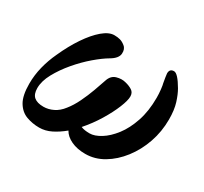

<svg xmlns="http://www.w3.org/2000/svg" viewBox="-99 -563 758 713"><g transform="rotate(30 280.0 -206.5)"><path d="M136 12Q107 12 81 2.5Q55 -7 39 -33.5Q23 -60 23 -111Q23 -148 32 -184Q41 -220 57 -254Q79 -303 105 -341.5Q131 -380 157.5 -402.5Q184 -425 207 -425Q221 -425 232 -422Q243 -419 254 -410Q267 -400 265.5 -379.5Q264 -359 235 -342Q211 -328 180.5 -302Q150 -276 122 -243Q94 -210 75.5 -176Q57 -142 57 -112Q57 -86 70.5 -74.5Q84 -63 111 -63Q132 -63 152.5 -73Q173 -83 189 -104Q206 -125 220 -154Q234 -183 244.5 -212Q255 -241 262 -262Q270 -287 291 -293Q312 -299 330 -294Q347 -290 359.5 -282Q372 -274 372 -257Q372 -240 359 -208Q346 -176 323.5 -139Q301 -102 272 -69Q286 -63 309 -63Q330 -63 356 -79Q382 -95 405.5 -125.5Q429 -156 444 -200.5Q459 -245 459 -302Q459 -319 457 -337Q455 -355 453 -361Q451 -373 449 -384.5Q447 -396 447 -400Q447 -420 466 -420Q482 -420 510 -372Q521 -353 530 -324.5Q539 -296 539 -255Q539 -203 522.5 -155.5Q506 -108 477 -70.5Q448 -33 411 -11Q374 11 333 11Q298 11 272.5 -1Q247 -13 236 -33Q212 -13 187 -0.5Q162 12 136 12Z"/></g></svg>

Font: Junicode
Style: Bold Italic
Weight: 700
Italic angle: -11°
Designer: Peter S. Baker
Version: Version 2.100; ttfautohint (v1.8.4)